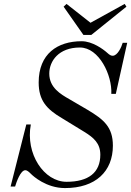

<svg xmlns="http://www.w3.org/2000/svg" viewBox="-20 -940 668 978"><path d="M304 -906 405 -762H445L624 -906L615 -920L441 -824L319 -920ZM34 10H57C63 -10 84 -73 109 -73C118 -73 127 -65 139 -53C148 -44 215 18 311 18C467 18 555 -67 555 -198C555 -294 507 -332 427 -380L333 -435C289 -460 231 -494 231 -565C231 -629 279 -698 387 -698C485 -698 552 -556 547 -462H570L628 -722H605C599 -701 579 -656 554 -656C545 -656 538 -660 525 -672C506 -689 451 -730 396 -730C273 -730 177 -666 177 -520C177 -428 218 -384 294 -339L410 -268C457 -239 491 -210 491 -152C491 -61 431 -14 319 -14C204 -14 109 -156 137 -306H114Z"/></svg>

Font: Old Standard
Style: Italic
Weight: 400
Italic angle: -15.2°
Designer: Alexey Kryukov <alexios@thessalonica.org.ru>
Version: Version 2.0